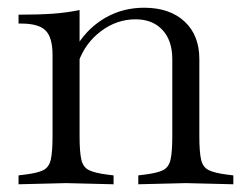

<svg xmlns="http://www.w3.org/2000/svg" viewBox="-20 -474 635 497"><path d="M338 3V-20L354 -22Q387 -26 402 -33.5Q417 -41 421.5 -61Q426 -81 426 -121V-321Q426 -369 400.5 -396.5Q375 -424 331 -424Q282 -424 241 -393Q200 -362 183 -313L181 -359Q210 -404 254.5 -429Q299 -454 353 -454Q419 -454 457.5 -418.5Q496 -383 496 -321V-121Q496 -81 500.5 -61Q505 -41 520.5 -33.5Q536 -26 568 -22L584 -20V3L461 0ZM28 3V-20L44 -22Q77 -26 92 -33.5Q107 -41 111.5 -61Q116 -81 116 -121V-332Q116 -377 98 -395Q80 -413 35 -413H28V-436Q80 -436 116 -438.5Q152 -441 186 -448V-366V-363V-121Q186 -81 190.5 -61Q195 -41 210.5 -33.5Q226 -26 258 -22L274 -20V3L151 0Z"/></svg>

Font: Baskervville SC
Style: Regular
Weight: 400
Designer: Alexis Faudot, Rémi Forte, Morgane Pierson, Rafael Ribas, Tanguy Vanlaeys, Rosalie Wagner, Thomas Huot-Marchand
Foundry: ANRT
Version: Version 1.100